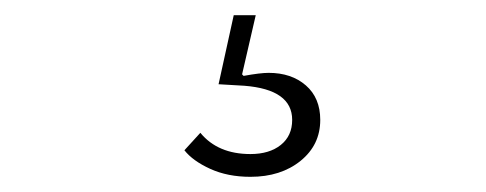

<svg xmlns="http://www.w3.org/2000/svg" viewBox="-20 -29 640 253"><path d="M223 169 244 146Q267 174 310 174Q335 174 350 162Q365 150 365 129Q365 89 302 84L268 82L288 -9H317L299 69L301 71Q323 67 334 67Q364 67 383 83.5Q402 100 402 129Q402 162 376 183Q350 204 310 204Q280 204 257 193.5Q234 183 223 169Z"/></svg>

Font: Anuphan ExtraLight
Style: Regular
Weight: 200
Designer: Cadson Demak
Version: Version 3.001